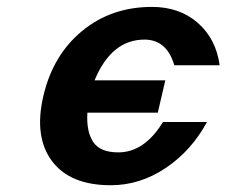

<svg xmlns="http://www.w3.org/2000/svg" viewBox="-20 -529 663 562"><path d="M457 -171.9H585.9Q540 -87.4 464.8 -37.1Q389.6 13.2 304.2 13.2Q185.1 13.2 132.1 -57.6Q79.1 -128.4 106.9 -248Q134.8 -367.7 220.2 -438.2Q305.7 -508.8 424.8 -508.8Q505.4 -508.8 558.8 -462.2Q612.3 -415.5 623 -337.9H490.2Q468.3 -413.1 402.8 -413.1Q306.2 -413.1 256.8 -293.9H463.9L441.9 -199.2H235.8Q232.4 -145 252.4 -114Q272.5 -83 326.2 -83Q402.8 -83 457 -171.9Z"/></svg>

Font: Perun
Style: Bold Italic
Weight: 700
Italic angle: -12°
Foundry: Copyright (c) Stefan Peev, Context Ltd, 2016
Version: Version 001.000